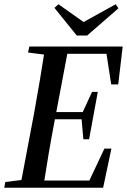

<svg xmlns="http://www.w3.org/2000/svg" viewBox="-25 -883 597 903"><path d="M-5 0 0 -27 112 -41H146L140 0ZM69 0 136 -354Q150 -431 163 -509Q176 -587 188 -664H298L231 -310Q216 -232 203 -154.5Q190 -77 178 0ZM107 -636 113 -664H258L253 -622H217ZM119 0 125 -34H430L383 -8L466 -184H499L460 0ZM179 -322 186 -356H381L375 -322ZM229 -630 235 -664H552L531 -486H498L472 -655L510 -630ZM367 -228 358 -331 361 -349 408 -451H435L394 -228ZM250 -863 387 -766H344L519 -863L532 -844L385 -716H336L231 -846Z"/></svg>

Font: Source Serif 4 48pt SemiBold
Style: Italic
Weight: 600
Italic angle: -12°
Designer: Frank Grießhammer
Foundry: Adobe Systems Incorporated
Version: Version 4.004;hotconv 1.0.116;makeotfexe 2.5.65601